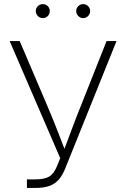

<svg xmlns="http://www.w3.org/2000/svg" viewBox="-20 -931 624 951"><path d="M113.3 0V-42.5H154.3Q200.2 -42.5 223.6 -56.4Q247.1 -70.3 262.2 -107.9L278.3 -147.5L27.8 -727.5H77.6L210.9 -415Q229 -372.6 244.9 -333.3Q260.7 -293.9 275.6 -255.4Q290.5 -216.8 305.7 -177.2H293Q314.5 -233.9 336.2 -292.5Q357.9 -351.1 383.8 -415L507.8 -727.5H557.1L303.7 -98.1Q290.5 -64.5 272.5 -43Q254.4 -21.5 226.3 -10.7Q198.2 0 153.8 0ZM392.1 -841.3Q377.9 -841.3 367.7 -851.6Q357.4 -861.8 357.4 -876.5Q357.4 -890.6 367.7 -900.6Q377.9 -910.6 392.1 -910.6Q406.2 -910.6 416.3 -900.6Q426.3 -890.6 426.3 -876.5Q426.3 -861.8 416.3 -851.6Q406.2 -841.3 392.1 -841.3ZM192.4 -841.3Q177.7 -841.3 167.5 -851.6Q157.2 -861.8 157.2 -876.5Q157.2 -890.6 167.5 -900.6Q177.7 -910.6 192.4 -910.6Q206.5 -910.6 216.6 -900.6Q226.6 -890.6 226.6 -876.5Q226.6 -861.8 216.6 -851.6Q206.5 -841.3 192.4 -841.3Z"/></svg>

Font: Inter 16pt ExtraLight
Style: Regular
Weight: 250
Version: Version 4.001;git-66647c0bb